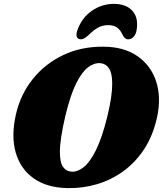

<svg xmlns="http://www.w3.org/2000/svg" viewBox="-20 -955 839 989"><path d="M515 -714.5Q620.5 -713.5 689.5 -664.8Q758.5 -616 784.8 -534Q811 -452 789 -351Q768.5 -257.5 723.5 -188.2Q678.5 -119 615.8 -73.5Q553 -28 479.5 -6.2Q406 15.5 328 14Q222.5 12 154.2 -35.8Q86 -83.5 61.2 -168.2Q36.5 -253 62 -365.5Q85 -467.5 148 -546.8Q211 -626 305 -671Q399 -716 515 -714.5ZM351.5 -70.5Q379.5 -69.5 410.8 -93.8Q442 -118 473.5 -180.2Q505 -242.5 533 -355.5Q546.5 -411 552.5 -453.5Q558.5 -496 558 -527.5Q557.5 -579.5 541.2 -603.2Q525 -627 498 -629.5Q466 -632.5 434 -608.8Q402 -585 372.2 -525.2Q342.5 -465.5 317.5 -361.5Q302.5 -298.5 295.5 -251.8Q288.5 -205 288.5 -172Q288.5 -117.5 305.2 -94.5Q322 -71.5 351.5 -70.5ZM537.5 -825.5Q508.5 -825.5 485.5 -813Q462.5 -800.5 438.5 -776.5Q414 -752.5 397 -752.5Q380.5 -752.5 375.8 -765.2Q371 -778 378.5 -799Q401 -863 452.5 -899Q504 -935 567 -935Q630 -935 662.2 -899Q694.5 -863 683.5 -799Q680 -778 668 -765.2Q656 -752.5 639.5 -752.5Q622.5 -752.5 611 -776.5Q600 -801 583 -813.2Q566 -825.5 537.5 -825.5Z"/></svg>

Font: Fraunces 9pt S050 Black
Style: Italic
Weight: 900
Italic angle: -16°
Version: Version 1.000; ttfautohint (v1.8.3)